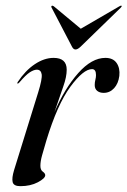

<svg xmlns="http://www.w3.org/2000/svg" viewBox="-20 -646 448 675"><path d="M41.5 -352.5Q39.5 -353 42.5 -358Q69 -398 102.2 -420.2Q135.5 -442.5 168.5 -442.5Q214.5 -442.5 214.5 -401Q214.5 -376 202.8 -343Q191 -310 171.5 -252Q207.5 -335.5 255 -389Q302.5 -442.5 350.5 -442.5Q377.5 -442.5 390 -424.5Q402.5 -406.5 399.5 -379Q396 -352 381 -335.8Q366 -319.5 344.5 -319.5Q330.5 -319.5 321.8 -326.5Q313 -333.5 313 -347Q313 -356.5 315.2 -365.2Q317.5 -374 317.5 -382Q317.5 -403 303.5 -403Q273 -403 227.2 -340.8Q181.5 -278.5 143 -152Q134 -121.5 128 -100.2Q122 -79 122 -63Q122 -48.5 130.5 -42.5Q139 -36.5 139 -30Q139 -19 113 -5.2Q87 8.5 51.5 8.5Q28 8.5 24.5 -5.8Q21 -20 29.5 -48L114 -320.5Q129 -368.5 126.5 -384.8Q124 -401 109.5 -401Q99 -401 84.8 -391.8Q70.5 -382.5 48 -356Q44 -351.5 41.5 -352.5ZM263.5 -482Q253 -472 245.5 -472Q238 -472 233 -482L161.5 -619Q159 -623.5 162 -625.5Q164.5 -627 169 -624L264 -545L400 -624Q406 -627.5 407.5 -625.5Q409 -623.5 404.5 -619Z"/></svg>

Font: Fraunces 144pt S000
Style: Italic
Weight: 400
Italic angle: -16°
Version: Version 1.000; ttfautohint (v1.8.3)